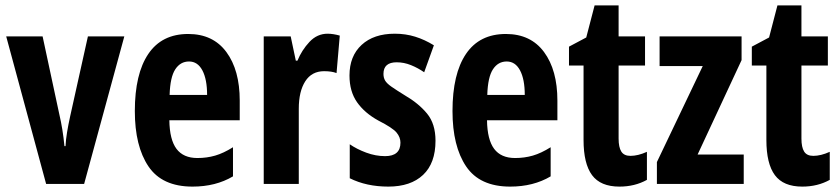

<svg xmlns="http://www.w3.org/2000/svg" viewBox="-20 -682 3114 712"><path d="M151 0 3 -547H138L200 -258Q213 -203 219 -140H223Q224 -163 228.5 -190.5Q233 -218 240 -250L306 -547H441L292 0Z M678 -556Q770 -556 819.5 -489Q869 -422 869 -309V-236H608Q609 -164 634.5 -130Q660 -96 712 -96Q747 -96 778 -105Q809 -114 844 -136V-28Q780 10 694 10Q581 10 530.5 -65Q480 -140 480 -270Q480 -408 530 -482Q580 -556 678 -556ZM681 -454Q649 -454 630 -425Q611 -396 609 -330H748Q748 -388 730.5 -421Q713 -454 681 -454Z M1195 -557Q1215 -557 1240 -550L1228 -411Q1210 -418 1182 -418Q1136 -418 1112 -380.5Q1088 -343 1088 -279V0H958V-547H1058L1077 -457H1083Q1099 -496 1127.5 -526.5Q1156 -557 1195 -557Z M1595 -160Q1595 -77 1549 -33.5Q1503 10 1420 10Q1339 10 1277 -21V-147Q1303 -129 1338 -116Q1373 -103 1408 -103Q1465 -103 1465 -153Q1465 -173 1450.5 -190.5Q1436 -208 1383 -235Q1332 -263 1304 -303Q1276 -343 1276 -402Q1276 -474 1321 -515.5Q1366 -557 1444 -557Q1484 -557 1519.5 -546Q1555 -535 1589 -514L1553 -414Q1530 -430 1504 -440.5Q1478 -451 1451 -451Q1402 -451 1402 -408Q1402 -394 1408 -383.5Q1414 -373 1431 -361Q1448 -349 1482 -328Q1532 -299 1563.5 -261Q1595 -223 1595 -160Z M1856 -556Q1948 -556 1997.5 -489Q2047 -422 2047 -309V-236H1786Q1787 -164 1812.5 -130Q1838 -96 1890 -96Q1925 -96 1956 -105Q1987 -114 2022 -136V-28Q1958 10 1872 10Q1759 10 1708.5 -65Q1658 -140 1658 -270Q1658 -408 1708 -482Q1758 -556 1856 -556ZM1859 -454Q1827 -454 1808 -425Q1789 -396 1787 -330H1926Q1926 -388 1908.5 -421Q1891 -454 1859 -454Z M2318 -104Q2346 -104 2379 -119V-15Q2334 10 2277 10Q2207 10 2175.5 -32.5Q2144 -75 2144 -163V-439H2090V-509L2154 -543L2185 -662H2274V-547H2372V-439H2274V-168Q2274 -136 2284 -120Q2294 -104 2318 -104Z M2738 0H2416V-81L2586 -437H2426V-547H2730V-459L2567 -109H2738Z M2996 -104Q3024 -104 3057 -119V-15Q3012 10 2955 10Q2885 10 2853.5 -32.5Q2822 -75 2822 -163V-439H2768V-509L2832 -543L2863 -662H2952V-547H3050V-439H2952V-168Q2952 -136 2962 -120Q2972 -104 2996 -104Z"/></svg>

Font: Noto Sans Myanmar ExtraCondensed
Style: Bold
Weight: 700
Width: 2
Designer: Monotype Design Team
Foundry: Monotype Imaging Inc.
Version: Version 2.107; ttfautohint (v1.8.4.7-5d5b)